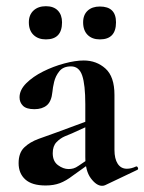

<svg xmlns="http://www.w3.org/2000/svg" viewBox="-20 -591 465 619"><path d="M319 6Q315 8 309 8Q291 8 273 -16Q255 -40 255 -85V-255Q255 -318 245 -347.5Q235 -377 209 -377Q184 -377 171.5 -361.5Q159 -346 154.5 -327Q150 -308 149 -295Q146 -264 131 -251.5Q116 -239 91 -239Q65 -239 54 -250Q43 -261 43 -277Q43 -301 64.5 -322.5Q86 -344 119 -360.5Q152 -377 187.5 -386.5Q223 -396 250 -396Q291 -396 320 -370Q349 -344 349 -285V-108Q349 -79 359.5 -63Q370 -47 389 -47Q403 -47 418 -54Q422 -56 424.5 -50.5Q427 -45 422 -43ZM127 7Q83 7 61.5 -12.5Q40 -32 40 -65Q40 -98 58 -115.5Q76 -133 105 -143.5Q134 -154 165 -165L265 -202L269 -187L212 -161Q204 -158 189 -151.5Q174 -145 162 -132.5Q150 -120 150 -97Q150 -71 167 -58.5Q184 -46 201 -46Q209 -46 216.5 -48Q224 -50 234 -57L284 -91L285 -75L215 -25Q193 -8 173 -0.5Q153 7 127 7ZM128 -464Q103 -464 88 -478.5Q73 -493 73 -519Q73 -543 88 -557Q103 -571 128 -571Q153 -571 166.5 -557Q180 -543 180 -519Q180 -464 128 -464ZM302 -464Q277 -464 262.5 -478.5Q248 -493 248 -519Q248 -543 262.5 -556.5Q277 -570 302 -570Q354 -570 354 -519Q354 -464 302 -464Z"/></svg>

Font: Cormorant Garamond Light
Style: Bold
Weight: 700
Version: Version 4.001